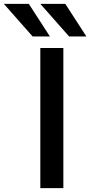

<svg xmlns="http://www.w3.org/2000/svg" viewBox="-103 -980 470 1000"><path d="M47 -960 157 -790H67L-83 -960ZM237 -960 347 -790H257L107 -960ZM107 0V-730H227V0Z"/></svg>

Font: M PLUS 1p Medium
Style: Regular
Weight: 500
Version: Version 1.062